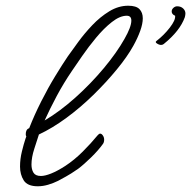

<svg xmlns="http://www.w3.org/2000/svg" viewBox="-20 -632 668 671"><path d="M112 19Q76 19 63 -1.5Q50 -22 50 -50Q50 -76 56.5 -102.5Q63 -129 69 -147Q70 -151 72 -155Q70 -158 70 -163Q70 -180 82 -184Q100 -230 124 -277.5Q148 -325 173 -366Q198 -407 217 -435Q232 -456 253.5 -485.5Q275 -515 302.5 -544Q330 -573 362 -592.5Q394 -612 428 -612Q456 -612 467.5 -600Q479 -588 479 -568Q479 -549 470 -524Q461 -499 446 -472Q425 -434 388 -389Q351 -344 306 -300Q261 -256 212 -220Q163 -184 116 -162Q110 -143 100 -112.5Q90 -82 90 -57Q90 -40 97 -28.5Q104 -17 123 -17Q137 -17 158.5 -25.5Q180 -34 208 -52Q240 -73 269 -102Q298 -131 321 -159Q326 -165 330 -165Q335 -165 339.5 -158.5Q344 -152 344 -144Q344 -134 339 -128Q324 -107 298.5 -82Q273 -57 253 -42Q243 -35 229 -26Q215 -17 183 0Q167 8 148.5 13.5Q130 19 112 19ZM232 -385Q202 -341 178 -296Q154 -251 136 -211Q190 -243 244 -291.5Q298 -340 343 -394Q388 -448 415 -496Q439 -538 439 -560Q439 -577 423 -577Q399 -577 371 -555Q343 -533 316 -500.5Q289 -468 267 -436Q245 -404 232 -385ZM543 -475Q536 -475 528.5 -480Q521 -485 527 -489Q553 -509 573.5 -535.5Q594 -562 592 -577Q580 -582 580 -592Q580 -599 586 -604.5Q592 -610 599 -610Q612 -610 620 -602.5Q628 -595 628 -585Q628 -580 626 -572Q609 -524 552 -478Q548 -475 543 -475Z"/></svg>

Font: Meow Script
Style: Regular
Weight: 400
Designer: Robert E. Leuschke
Foundry: Robert E. Leuschke
Version: Version 1.010; ttfautohint (v1.8.3)